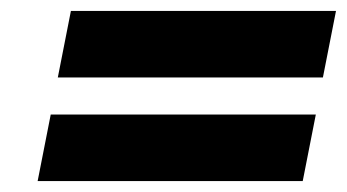

<svg xmlns="http://www.w3.org/2000/svg" viewBox="-20 -460 636 352"><path d="M49 -128H535L559 -250H73ZM86 -318H572L596 -440H110Z"/></svg>

Font: Charger EcoBlack
Style: Obl
Weight: 1000
Designer: Jasper
Foundry: Cannot Into Space Fonts
Version: Version 1.1